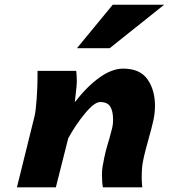

<svg xmlns="http://www.w3.org/2000/svg" viewBox="-20 -799 720 819"><path d="M415 -52.2Q415 -79.1 419.9 -100.6Q428.2 -150.4 446.3 -207Q455.1 -237.8 458.7 -253.7Q462.4 -269.5 462.4 -287.1Q462.4 -325.7 450 -344.7Q437.5 -363.8 407.7 -363.8Q382.8 -363.8 342.8 -315.4Q302.7 -267.1 271 -209L218.3 0H52.2L127 -301.8Q132.8 -325.2 136.5 -378.4Q140.1 -431.6 140.1 -470.2V-496.6H305.2Q307.6 -479 307.6 -447.8Q307.6 -440.4 306.2 -427Q304.7 -413.6 303.2 -400.4Q302.2 -390.1 301 -380.9Q299.8 -371.6 299.3 -363.3Q352.1 -431.2 405 -468.8Q458 -506.3 505.4 -506.3Q577.1 -506.3 609.1 -460.7Q641.1 -415 641.1 -347.7Q641.1 -317.9 634.3 -285.9Q627.4 -253.9 613.3 -204.6Q606.4 -180.7 599.9 -155Q593.3 -129.4 589.4 -107.9Q584.5 -84.5 584.5 -40Q584.5 -22.9 586.9 0H418.9Q415 -21 415 -52.2ZM680.2 -778.8 447.8 -593.3H308.1L460.9 -778.8Z"/></svg>

Font: Lesson One Extra
Style: Italic
Weight: 800
Italic angle: -14°
Designer: But Ko, Victor Gaultney, Annie Olsen, Julie Remington, Don Collingsworth, Eric Hays, Becca Hirsbrunner
Version: Version 1.100